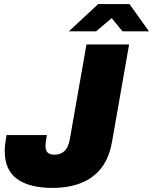

<svg xmlns="http://www.w3.org/2000/svg" viewBox="-20 -905 747 937"><path d="M236 12Q124 12 63.5 -31.5Q3 -75 3 -169Q3 -183 5 -200.5Q7 -218 12 -246H209Q205 -224 203.5 -213Q202 -202 202 -193Q202 -171 212.5 -160.5Q223 -150 246 -150Q276 -150 295 -168Q314 -186 321 -227L402 -688H610L528 -220Q514 -135 474 -84.5Q434 -34 373.5 -11Q313 12 236 12ZM316 -752 459 -885H612L707 -752H578L504 -842H555L449 -752Z"/></svg>

Font: Archivo SemiCondensed Black
Style: Italic
Weight: 900
Width: 4
Italic angle: -10°
Designer: Hector Gatti
Foundry: Omnibus-Type
Version: Version 2.001